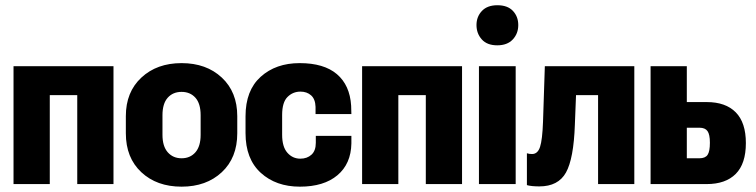

<svg xmlns="http://www.w3.org/2000/svg" viewBox="-20 -697 2863 727"><path d="M31.2 -446.3V0H168.5V-336.9H272.5V0H409.7V-446.3Z M456.5 -192.4Q456.5 -99.6 515.1 -44.9Q573.7 9.8 667.5 9.8Q761.2 9.8 819.8 -44.9Q878.4 -99.6 878.4 -192.4V-257.3Q878.4 -348.6 819.8 -403.3Q761.2 -458 667.5 -458Q574.2 -458 515.4 -403.3Q456.5 -348.6 456.5 -257.3ZM595.2 -260.7Q595.2 -304.7 615 -326.9Q634.8 -349.1 667.5 -349.1Q700.2 -349.1 720 -326.9Q739.7 -304.7 739.7 -260.7V-186.5Q739.7 -143.1 720 -120.4Q700.2 -97.7 667.5 -97.7Q635.3 -97.7 615.2 -120.4Q595.2 -143.1 595.2 -186.5Z M909.7 -192.9Q909.7 -95.2 967.3 -42.7Q1024.9 9.8 1115.7 9.8Q1206.1 9.8 1257.6 -33.4Q1309.1 -76.7 1310.5 -153.8V-182.6H1175.8V-156.2Q1175.8 -126 1159.2 -111.1Q1142.6 -96.2 1117.2 -96.2Q1087.9 -96.2 1068.1 -118.7Q1048.3 -141.1 1048.3 -187V-261.7Q1048.3 -309.6 1068.6 -329.8Q1088.9 -350.1 1117.7 -350.1Q1142.1 -350.1 1158 -335.9Q1173.8 -321.8 1174.8 -292.5V-265.1H1310.5L1309.6 -296.9Q1304.7 -374.5 1255.6 -416.3Q1206.5 -458 1114.7 -458Q1024.4 -458 967 -406.2Q909.7 -354.5 909.7 -256.8Z M1351.1 -446.3V0H1488.3V-336.9H1592.3V0H1729.5V-446.3Z M1793.5 0H1932.6V-446.3H1793.5ZM1784.2 -602.1Q1784.2 -570.3 1804.2 -547.9Q1824.2 -525.4 1862.8 -525.4Q1900.9 -525.4 1921.6 -547.6Q1942.4 -569.8 1942.4 -602.1Q1942.4 -634.3 1922.1 -655.8Q1901.9 -677.2 1863.3 -677.2Q1825.2 -677.2 1804.7 -655.5Q1784.2 -633.8 1784.2 -602.1Z M2161.1 -336.9H2244.6V0H2381.8V-446.3H2043L2036.1 -235.8Q2033.7 -168 2024.9 -140.9Q2016.1 -113.8 1994.6 -113.8Q1988.8 -113.8 1984.1 -114.5Q1979.5 -115.2 1975.1 -116.7V3.9Q1982.4 6.3 1995.6 7.6Q2008.8 8.8 2022 8.8Q2093.8 8.8 2123 -43.7Q2152.3 -96.2 2156.7 -224.6Z M2580.6 -446.3H2443.4V0H2655.8Q2727.5 0 2765.9 -38.6Q2804.2 -77.1 2804.2 -155.3Q2804.2 -232.9 2765.9 -271.7Q2727.5 -310.5 2656.2 -310.5H2580.6ZM2628.4 -213.4Q2649.9 -213.4 2658.9 -200.7Q2668 -188 2668 -156.7Q2668 -123.5 2659.2 -110.6Q2650.4 -97.7 2628.4 -97.7H2580.6V-213.4Z"/></svg>

Font: Roboto Flex Super Cond Bold
Style: Regular
Weight: 700
Width: 3
Designer: Berlow after Robertson
Foundry: Google
Version: Version 3.000